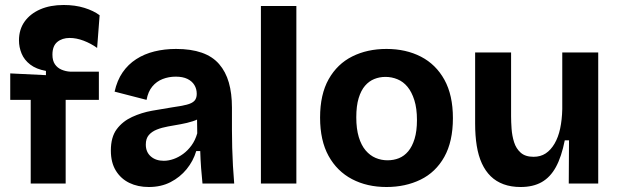

<svg xmlns="http://www.w3.org/2000/svg" viewBox="-20 -735 2477 769"><path d="M103 0V-335H21V-441L164 -434V-451Q125 -458 101 -476.5Q77 -495 66.5 -520.5Q56 -546 56 -573Q56 -617 78.5 -648.5Q101 -680 141 -697.5Q181 -715 235 -715Q281 -715 318 -703.5Q355 -692 379 -674L369 -543Q344 -561 315 -572Q286 -583 259 -583Q229 -583 209.5 -567Q190 -551 190 -516Q190 -492 200 -477.5Q210 -463 226.5 -456Q243 -449 261 -448H376V-335H243V0Z M576 14Q532 14 498 -2.5Q464 -19 444 -51.5Q424 -84 424 -132Q424 -186 447.5 -217.5Q471 -249 509 -266.5Q547 -284 589 -291.5Q631 -299 669 -305Q705 -310 727 -315.5Q749 -321 758.5 -331Q768 -341 768 -359Q768 -379 758.5 -394.5Q749 -410 730.5 -419Q712 -428 684 -428Q656 -428 631.5 -418.5Q607 -409 590 -388.5Q573 -368 567 -335L439 -368Q449 -413 471 -445Q493 -477 525.5 -498Q558 -519 598.5 -529Q639 -539 685 -539Q745 -539 788 -524Q831 -509 857.5 -478.5Q884 -448 896.5 -404.5Q909 -361 909 -304V-214Q909 -180 910 -143.5Q911 -107 913 -71Q915 -35 918 0H791Q788 -28 785.5 -61.5Q783 -95 782 -130H766Q754 -90 727.5 -57.5Q701 -25 663 -5.5Q625 14 576 14ZM636 -91Q655 -91 675 -98Q695 -105 713.5 -118.5Q732 -132 747 -152.5Q762 -173 770 -201L769 -273L792 -270Q776 -257 752.5 -249.5Q729 -242 703.5 -237.5Q678 -233 653 -228.5Q628 -224 608 -216Q588 -208 576 -194Q564 -180 564 -156Q564 -126 584 -108.5Q604 -91 636 -91Z M1025 0V-711H1167V0Z M1528 14Q1450 14 1390 -17.5Q1330 -49 1296 -110.5Q1262 -172 1262 -264Q1262 -357 1296.5 -418Q1331 -479 1391 -509Q1451 -539 1528 -539Q1606 -539 1666 -508Q1726 -477 1760 -415.5Q1794 -354 1794 -262Q1794 -168 1759.5 -106.5Q1725 -45 1664.5 -15.5Q1604 14 1528 14ZM1532 -93Q1557 -93 1578 -101.5Q1599 -110 1615 -129Q1631 -148 1640.5 -179Q1650 -210 1650 -254Q1650 -301 1639.5 -334Q1629 -367 1612 -387.5Q1595 -408 1572 -417.5Q1549 -427 1524 -427Q1500 -427 1479 -418.5Q1458 -410 1442 -391.5Q1426 -373 1416.5 -342Q1407 -311 1407 -265Q1407 -219 1417 -186Q1427 -153 1444.5 -132.5Q1462 -112 1484.5 -102.5Q1507 -93 1532 -93Z M2065 14Q2027 14 1997 3Q1967 -8 1945.5 -29Q1924 -50 1910 -80.5Q1896 -111 1889.5 -151Q1883 -191 1883 -240V-525H2027V-269Q2027 -247 2029 -219Q2031 -191 2039 -165.5Q2047 -140 2065.5 -123.5Q2084 -107 2117 -107Q2145 -107 2165.5 -120.5Q2186 -134 2201 -159.5Q2216 -185 2223.5 -220Q2231 -255 2232 -298V-525H2376V-220V0H2258L2259 -173H2242Q2229 -107 2206.5 -66Q2184 -25 2149.5 -5.5Q2115 14 2065 14Z"/></svg>

Font: Bricolage Grotesque 18pt
Style: Bold
Weight: 700
Designer: Mathieu Triay
Foundry: Atelier Triay
Version: Version 1.000;gftools[0.9.30]